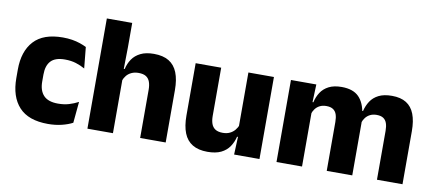

<svg xmlns="http://www.w3.org/2000/svg" viewBox="-63 -889 2559 1133"><g transform="rotate(10 1216.5 -323.0)"><path d="M263 13Q146 13 89.5 -48.5Q33 -110 33 -221.5V-272.5Q33 -382 89.5 -443.5Q146 -505 262.5 -505Q292.5 -505 318.5 -500.8Q344.5 -496.5 366.5 -489Q388.5 -481.5 405 -473L417.5 -346.5Q393 -360.5 363.5 -369.8Q334 -379 297 -379Q239 -379 213 -351Q187 -323 187 -270V-227.5Q187 -173.5 214.5 -144.5Q242 -115.5 300.5 -115.5Q337 -115.5 366.2 -124.2Q395.5 -133 422 -147L410 -20Q384 -6 346 3.5Q308 13 263 13Z M814 0V-289Q814 -316 807 -335.8Q800 -355.5 783.8 -366Q767.5 -376.5 738.5 -376.5Q715 -376.5 697 -368.2Q679 -360 667.2 -345.8Q655.5 -331.5 649 -313.5L618 -385H653.5Q661 -418.5 679 -445Q697 -471.5 728.8 -487.2Q760.5 -503 808.5 -503Q863.5 -503 898.5 -481.8Q933.5 -460.5 950.2 -418.5Q967 -376.5 967 -313.5V0ZM498 0V-660.5H650V-513.5L647.5 -351.5L651 -339.5V0Z M1213 -491.5V-202.5Q1213 -175.5 1220 -155.8Q1227 -136 1243.5 -125.2Q1260 -114.5 1288.5 -114.5Q1312.5 -114.5 1330.2 -123Q1348 -131.5 1360.2 -146Q1372.5 -160.5 1378.5 -178L1402 -106.5H1376Q1368 -73.5 1349.8 -46.5Q1331.5 -19.5 1299.8 -4Q1268 11.5 1218.5 11.5Q1164 11.5 1128.8 -9.8Q1093.5 -31 1076.8 -73Q1060 -115 1060 -178V-491.5ZM1529 -491.5V0H1377L1382 -123L1376 -137V-491.5Z M2233 0V-293Q2233 -319 2226.8 -337.8Q2220.5 -356.5 2205.8 -366.5Q2191 -376.5 2165 -376.5Q2143 -376.5 2126.5 -368.2Q2110 -360 2099 -345.8Q2088 -331.5 2082.5 -313.5L2068 -385H2081.5Q2089.5 -418 2107 -444.8Q2124.5 -471.5 2155.5 -487.2Q2186.5 -503 2235 -503Q2287.5 -503 2320.8 -482.2Q2354 -461.5 2370 -420.2Q2386 -379 2386 -317.5V0ZM1631 0V-491.5H1783L1778 -359L1784 -354V0ZM1932 0V-293Q1932 -319 1925.8 -337.8Q1919.5 -356.5 1904.5 -366.5Q1889.5 -376.5 1864 -376.5Q1841.5 -376.5 1825 -368.2Q1808.5 -360 1797.8 -345.8Q1787 -331.5 1781.5 -313.5L1758 -385H1784Q1791.5 -418.5 1808.8 -445Q1826 -471.5 1856.5 -487.2Q1887 -503 1933.5 -503Q2002 -503 2036.8 -467.8Q2071.5 -432.5 2080.5 -365.5Q2082 -355.5 2083.5 -341Q2085 -326.5 2085 -315V0Z"/></g></svg>

Font: Anek Gujarati
Style: Bold
Weight: 700
Version: Version 1.003